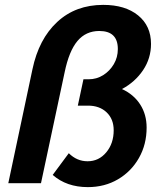

<svg xmlns="http://www.w3.org/2000/svg" viewBox="-20 -751 668 787"><path d="M14 0 113 -467Q139 -591 214.5 -661Q290 -731 403 -731Q493 -731 546 -688Q599 -645 599 -571Q599 -512 566.5 -463.5Q534 -415 480 -386Q528 -364 554.5 -323Q581 -282 581 -228Q581 -159 549.5 -103.5Q518 -48 463.5 -16Q409 16 340 16Q253 16 196 -34L262 -123Q295 -90 339 -90Q385 -90 415.5 -126.5Q446 -163 446 -217Q446 -263 417 -290.5Q388 -318 341 -318H299L322 -426H343Q376 -426 403 -443Q430 -460 446.5 -488Q463 -516 463 -550Q463 -624 387 -624Q332 -624 297.5 -583Q263 -542 245 -455L148 0Z"/></svg>

Font: Wix Madefor Text
Style: Bold Italic
Weight: 700
Italic angle: -12°
Designer: Dalton Maag Ltd
Foundry: Dalton Maag Ltd
Version: Version 3.100